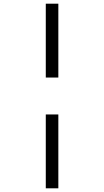

<svg xmlns="http://www.w3.org/2000/svg" viewBox="-20 -780 565 1040"><path d="M228 -360H296V-760H228ZM228 240H296V-160H228Z"/></svg>

Font: Noto Serif SemiCondensed
Style: Bold
Weight: 700
Width: 4
Designer: Monotype Design Team
Foundry: Monotype Imaging Inc.
Version: Version 2.015